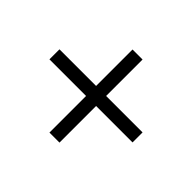

<svg xmlns="http://www.w3.org/2000/svg" viewBox="-118 -672 786 786"><g transform="rotate(-45 275.0 -279.5)"><path d="M304 -308H515V-250H304V-39H246V-250H34V-308H246V-520H304Z"/></g></svg>

Font: Overused Grotesk Book
Style: Regular
Weight: 350
Version: Version 0.003